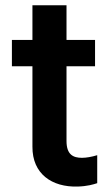

<svg xmlns="http://www.w3.org/2000/svg" viewBox="-20 -696 420 724"><path d="M338.4 -545.5H230.8V-676.1H102.3V-545.5H24.9V-446H102.3V-142.8C101.6 -40.1 176.1 10.3 272.7 7.5C309.3 6.4 332.7 -0.7 346.6 -5.3V-110.8C325.6 -104.4 305 -100.9 289.1 -100.9C256.7 -100.9 230.8 -112.2 230.8 -164.1V-446H338.4Z"/></svg>

Font: Margiela Sans Semi Bold
Style: Regular
Weight: 600
Designer: Stefan Endress, Andreas Faust
Version: Version 1.100;FEAKit 1.0